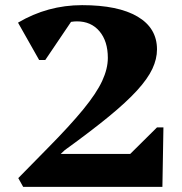

<svg xmlns="http://www.w3.org/2000/svg" viewBox="-20 -726 709 746"><path d="M70 0 51 -34 164 -149Q252 -238 303.5 -301Q355 -364 377 -411.5Q399 -459 399 -501Q399 -566 366.5 -604.5Q334 -643 279 -643Q268 -643 256 -641L156 -493H132L50 -638Q165 -706 299 -706Q439 -706 514.5 -661.5Q590 -617 590 -534Q590 -497 572 -458.5Q554 -420 512.5 -374.5Q471 -329 402 -272.5Q333 -216 232 -143L216 -128H486L590 -231H615L611 0Z"/></svg>

Font: Platypi
Style: Bold
Weight: 700
Designer: David Sargent
Foundry: Bolt Cutter Type
Version: Version 1.200; ttfautohint (v1.8.4.7-5d5b)